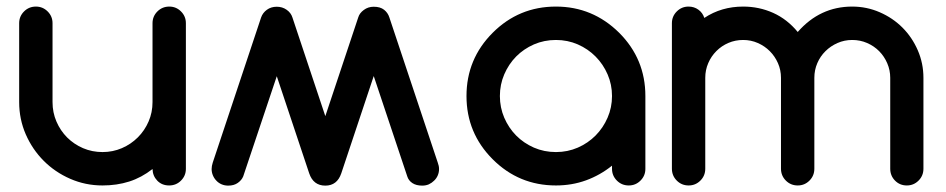

<svg xmlns="http://www.w3.org/2000/svg" viewBox="-20 -567 2892 587"><path d="M497.1 0Q475.1 0 460.9 -14.6Q446.8 -29.3 446.3 -50.3Q412.6 -23.9 375 -12Q337.4 0 293.5 0Q241.2 0 194.8 -20.3Q148.4 -40.5 113.8 -75.2Q79.1 -109.9 58.8 -156.2Q38.6 -202.6 38.6 -254.9V-496.1Q38.6 -517.1 53.5 -532Q68.4 -546.9 89.8 -546.9Q110.8 -546.9 125.7 -532Q140.6 -517.1 140.6 -496.1V-254.9Q140.6 -223.1 152.6 -195.3Q164.6 -167.5 185.3 -146.7Q206.1 -126 233.9 -114Q261.7 -102.1 293.5 -102.1Q324.7 -102.1 352.5 -114Q380.4 -126 401.4 -147Q422.4 -168 434.3 -195.6Q446.3 -223.1 446.3 -254.9V-496.1Q446.3 -517.1 461.2 -532Q476.1 -546.9 497.6 -546.9Q518.6 -546.9 533.4 -532Q548.3 -517.1 548.3 -496.1V-50.8Q548.3 -29.8 533.4 -14.9Q518.6 0 497.1 0Z M974.6 0.5Q938 0.5 925.3 -37.1L826.2 -334L723.6 -27.8Q718.8 -16.1 707 -7.8Q695.3 0.5 677.7 0.5Q667 0.5 657.7 -3.4Q648.4 -7.3 641.6 -14.6Q634.8 -21.5 630.9 -30.8Q627 -40 627 -50.3Q627 -59.1 630.4 -69.8L778.3 -513.7Q783.2 -527.8 795.9 -537.1Q808.6 -546.4 826.2 -546.4Q843.3 -546.4 856.4 -537.1Q869.6 -527.8 874 -513.7L974.6 -211.9L1075.2 -513.7Q1079.1 -526.9 1092.3 -536.6Q1105.5 -546.4 1122.6 -546.4Q1142.6 -546.4 1154.3 -537.1Q1166 -527.8 1170.4 -513.7L1318.4 -69.8Q1322.3 -59.6 1322.3 -50.3Q1322.3 -40 1318.4 -30.8Q1314.5 -21.5 1307.1 -14.6Q1300.3 -7.8 1291 -3.4Q1281.7 0.5 1271 0.5Q1252.4 0.5 1240.7 -7.3Q1229 -15.1 1225.1 -27.8L1122.6 -334.5L1023.4 -37.1Q1010.7 0.5 974.6 0.5Z M1851.1 -50.8V-60.5Q1814.5 -31.2 1771.5 -15.6Q1728.5 0 1679.7 0Q1566.4 0 1486.3 -80.1Q1406.2 -160.2 1406.2 -273.4Q1406.2 -386.7 1486.3 -466.8Q1566.4 -546.9 1679.7 -546.9Q1792 -546.9 1873 -466.8Q1953.1 -386.7 1953.1 -273.4V-50.8Q1953.1 -29.8 1938.2 -14.9Q1923.3 0 1902.3 0Q1880.9 0 1866 -14.9Q1851.1 -29.8 1851.1 -50.8ZM1679.7 -444.8Q1643.6 -444.8 1612.3 -431.2Q1581.1 -417.5 1558.1 -394.3Q1535.2 -371.1 1521.7 -339.8Q1508.3 -308.6 1508.3 -273.4Q1508.3 -238.3 1521.7 -207Q1535.2 -175.8 1558.1 -152.6Q1581.1 -129.4 1612.3 -115.7Q1643.6 -102.1 1679.7 -102.1Q1715.3 -102.1 1746.6 -115.7Q1777.8 -129.4 1801 -152.8Q1824.2 -176.3 1837.6 -207.3Q1851.1 -238.3 1851.1 -273.4Q1851.1 -308.6 1837.6 -339.6Q1824.2 -370.6 1801 -394Q1777.8 -417.5 1746.6 -431.2Q1715.3 -444.8 1679.7 -444.8Z M2803.2 -51.3Q2803.2 -29.8 2788.3 -14.9Q2773.4 0 2752.4 0Q2731 0 2716.3 -14.9Q2701.7 -29.8 2701.7 -51.3V-329.1Q2701.7 -352.5 2692.6 -373.5Q2683.6 -394.5 2668 -410.4Q2652.3 -426.3 2631.1 -435.5Q2609.9 -444.8 2585.4 -444.8Q2561.5 -444.8 2540.5 -435.5Q2519.5 -426.3 2503.7 -410.6Q2487.8 -395 2478.8 -374Q2469.7 -353 2469.7 -329.1V-51.3Q2469.7 -29.8 2454.8 -14.9Q2439.9 0 2418.9 0Q2397.5 0 2382.6 -14.9Q2367.7 -29.8 2367.7 -51.3V-329.1Q2367.7 -353 2358.4 -374Q2349.1 -395 2333.5 -410.6Q2317.9 -426.3 2296.9 -435.5Q2275.9 -444.8 2252 -444.8Q2228 -444.8 2207 -435.8Q2186 -426.8 2170.2 -410.9Q2154.3 -395 2145.3 -374Q2136.2 -353 2136.2 -329.1V-51.3Q2136.2 -29.8 2121.3 -14.9Q2106.4 0 2085.4 0Q2064 0 2049.1 -14.9Q2034.2 -29.8 2034.2 -51.3V-496.1Q2034.2 -517.1 2049.1 -532Q2064 -546.9 2085 -546.9Q2102.1 -546.9 2115.2 -537.4Q2128.4 -527.8 2133.3 -512.2Q2185.5 -546.9 2252 -546.9Q2300.8 -546.9 2343.8 -527.6Q2386.7 -508.3 2418.9 -469.2Q2486.8 -546.9 2585.4 -546.9Q2629.9 -546.9 2669.7 -529.5Q2709.5 -512.2 2739 -482.7Q2768.6 -453.1 2785.9 -413.3Q2803.2 -373.5 2803.2 -329.1Z"/></svg>

Font: Comfortaa
Style: Bold
Weight: 700
Designer: Johan Aakerlund
Foundry: Johan Aakerlund
Version: Version 2.001; ttfautohint (v1.4.1)